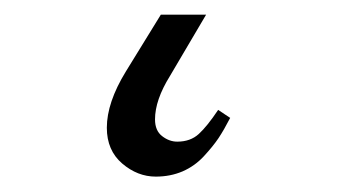

<svg xmlns="http://www.w3.org/2000/svg" viewBox="-20 37 470 257"><path d="M123 208Q123 174.3 148.4 132.8L195.3 56.6H255.9L207.5 138.7Q187.5 170.9 187.5 196.8Q187.5 211.9 197 219.2Q206.5 226.6 217.3 226.6Q234.9 226.6 246.1 216.3Q257.3 206.1 272 184.1L288.1 194.8Q279.8 210.9 272.5 221.9Q265.1 232.9 252.9 246.1Q240.7 259.3 224.4 266.4Q208 273.4 188.5 273.4Q164.1 273.4 143.6 255.9Q123 238.3 123 208Z"/></svg>

Font: Theano Modern
Style: Regular
Weight: 400
Designer: Alexey Kryukov
Version: Version 2.00